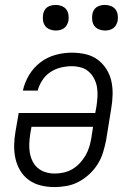

<svg xmlns="http://www.w3.org/2000/svg" viewBox="-20 -752 540 780"><path d="M201 8Q173 8 146 1.5Q119 -5 97.5 -20.5Q76 -36 62.5 -58.5Q49 -81 43 -107Q37 -133 37.5 -161.5Q38 -190 43 -218L56 -293H367L372 -321Q375 -341 376 -360.5Q377 -380 374 -398Q371 -416 362.5 -432.5Q354 -449 340.5 -461Q327 -473 309 -478Q291 -483 271 -483Q249 -483 226.5 -477.5Q204 -472 184.5 -459Q165 -446 152 -426Q139 -406 133 -384H73Q80 -417 98 -447Q116 -477 144 -498.5Q172 -520 205.5 -529Q239 -538 271 -538Q300 -538 327 -532Q354 -526 375.5 -510.5Q397 -495 411.5 -472.5Q426 -450 432 -424Q438 -398 437.5 -369.5Q437 -341 432 -312L411 -182Q406 -157 398.5 -132.5Q391 -108 377 -85.5Q363 -63 343 -44.5Q323 -26 299.5 -13.5Q276 -1 250.5 3.5Q225 8 201 8ZM202 -47Q220 -47 238.5 -51Q257 -55 274 -65Q291 -75 304.5 -89.5Q318 -104 327.5 -120.5Q337 -137 342.5 -155Q348 -173 351 -191L358 -237H108L103 -209Q100 -189 99 -170Q98 -151 101 -132.5Q104 -114 112 -97.5Q120 -81 133.5 -69.5Q147 -58 165 -52.5Q183 -47 202 -47ZM406 -628Q394 -628 382.5 -632.5Q371 -637 364 -646Q357 -655 355 -667.5Q353 -680 355 -693Q356 -701 360.5 -709.5Q365 -718 372.5 -723Q380 -728 389 -730Q398 -732 406 -732Q419 -732 430.5 -727.5Q442 -723 449 -714Q456 -705 458 -692.5Q460 -680 458 -667Q456 -659 451.5 -650.5Q447 -642 439.5 -637Q432 -632 423.5 -630Q415 -628 406 -628ZM206 -628Q194 -628 182.5 -632.5Q171 -637 164 -646Q157 -655 155 -667.5Q153 -680 155 -693Q156 -701 160.5 -709.5Q165 -718 172.5 -723Q180 -728 189 -730Q198 -732 206 -732Q219 -732 230.5 -727.5Q242 -723 249 -714Q256 -705 258 -692.5Q260 -680 258 -667Q256 -659 251.5 -650.5Q247 -642 239.5 -637Q232 -632 223.5 -630Q215 -628 206 -628Z"/></svg>

Font: Iosevka Curly Slab LtObl
Style: Regular
Weight: 300
Italic angle: -9°
Monospace: yes
Designer: Belleve Invis
Foundry: Belleve Invis
Version: Version 11.0.0; ttfautohint (v1.8.3)